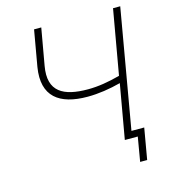

<svg xmlns="http://www.w3.org/2000/svg" viewBox="-121 -798 921 1031"><g transform="rotate(-15 339.5 -282.5)"><path d="M349 -276C409 -276 474 -286 534 -302L481 0H553L530 135H569L599 -38H528L643 -700H603L540 -341C477 -324 418 -314 361 -314C226 -314 143 -356 168 -496L204 -700H164L129 -500C103 -341 192 -276 349 -276Z"/></g></svg>

Font: Fixel Display ExtraLight
Style: Italic
Weight: 200
Italic angle: -10°
Designer: AlfaBravo + MacPaw
Foundry: Kyrylo Tkachov, Marchela Mozhyna, Serhii Makarenko, Maria Weinstein, Zakhar Kryvoshyya
Version: Version 1.210;Glyphs 3.2 (3217)